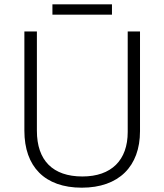

<svg xmlns="http://www.w3.org/2000/svg" viewBox="-20 -860 762 890"><path d="M499 -840H223V-792H499ZM629 -252V-714H572V-248C572 -118 497 -42 362 -42C225 -42 151 -116 151 -254V-714H93V-254C93 -88 187 10 359 10C531 10 629 -89 629 -252Z"/></svg>

Font: Noto Sans Gujarati UI Light
Style: Regular
Weight: 300
Designer: Jelle Bosma - Monotype Design Team, Universal Thirst
Foundry: Monotype Imaging Inc.
Version: Version 2.106